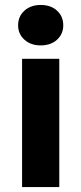

<svg xmlns="http://www.w3.org/2000/svg" viewBox="-20 -754 328 774"><path d="M69 0V-517H219V0ZM144 -571Q104 -571 78.5 -594Q53 -617 53 -652Q53 -688 78.5 -711Q104 -734 144 -734Q185 -734 210 -711Q235 -688 235 -652Q235 -617 210 -594Q185 -571 144 -571Z"/></svg>

Font: DM Sans 11pt Black
Style: Regular
Weight: 900
Version: Version 4.004;gftools[0.9.30]